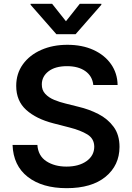

<svg xmlns="http://www.w3.org/2000/svg" viewBox="-20 -971 689 1002"><path d="M467 -527.3Q462 -573.9 425.4 -599.8Q388.8 -625.7 329.9 -625.7Q268.1 -625.7 233.3 -598.9Q198.5 -572.1 198.2 -530.9Q197.8 -500.7 216.3 -481Q234.7 -461.3 263.3 -449.6Q291.9 -437.9 321.7 -430.8L389.9 -413.7Q444.6 -400.9 493.4 -375.9Q542.3 -350.9 573 -309.1Q603.7 -267.4 603.7 -204.2Q603.3 -108 530.9 -48.5Q458.5 11 327.8 11Q200.6 11 125 -47.8Q49.4 -106.5 45.5 -214.8H175.1Q179 -157.7 221.9 -129.6Q264.9 -101.6 326.7 -101.6Q391.3 -101.6 431.5 -130.1Q471.6 -158.7 471.9 -205.3Q471.6 -247.5 435.9 -269.4Q400.2 -291.2 341.3 -306.1L258.5 -327.4Q168.7 -350.5 116.7 -397.5Q64.6 -444.6 64.6 -522.7Q64.6 -587 99.4 -635.3Q134.2 -683.6 194.8 -710.4Q255.3 -737.2 331.7 -737.2Q409.1 -737.2 467.7 -710.4Q526.3 -683.6 559.5 -636.2Q592.7 -588.8 593.8 -527.3ZM252.1 -951 324.2 -860.1 396.3 -951H508.9V-946L374.6 -792.6H274.1L139.6 -946V-951Z"/></svg>

Font: Inter Zeller Semi Bold
Style: Regular
Weight: 600
Designer: Rasmus Andersson; Joe Bland
Foundry: zeller
Version: Version 3.015;git-dec3a8cb1